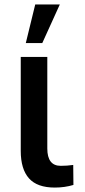

<svg xmlns="http://www.w3.org/2000/svg" viewBox="-20 -804 380 854"><path d="M72.3 -132.8V-550.8H190.4V-143.6Q190.4 -66.4 250 -66.4Q278.3 -66.4 305.7 -70.3L306.6 18.6Q267.6 30.3 223.6 30.3Q145.5 30.3 108.9 -10.7Q72.3 -51.8 72.3 -132.8ZM94.7 -612.3 136.7 -784.2H246.1L168 -612.3Z"/></svg>

Font: GenEi M Gothic v2 Medium
Style: Regular
Weight: 500
Version: Version 2.0